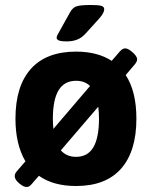

<svg xmlns="http://www.w3.org/2000/svg" viewBox="-20 -738 609 770"><path d="M484 -437Q527 -372 527 -262Q527 -131 465.5 -61.5Q404 8 285 8Q194 8 136 -33L108 -1Q98 12 87 12Q74 12 56.5 -3Q39 -18 39 -32Q39 -42 49 -53L82 -91Q42 -159 42 -262Q42 -393 104 -462Q166 -531 285 -531Q371 -531 428 -494L460 -531Q471 -544 482 -544Q494 -544 512 -528Q530 -512 530 -500Q530 -491 520 -479ZM194 -221 341 -393Q320 -414 285 -414Q238 -414 215 -376Q192 -338 192 -262Q192 -247 194 -221ZM374 -310 224 -135Q247 -109 285 -109Q332 -109 354.5 -147.5Q377 -186 377 -262Q377 -289 374 -310ZM207 -587Q207 -592 212 -600.5Q217 -609 220 -615L260 -687Q270 -706 285 -712Q300 -718 345 -718Q375 -718 386.5 -714.5Q398 -711 398 -701Q398 -687 379 -665L322 -602Q307 -586 289 -579Q271 -572 248 -572Q224 -572 215.5 -576Q207 -580 207 -587Z"/></svg>

Font: Asap-Bold
Style: Bold
Weight: 700
Designer: Pablo Cosgaya
Foundry: Omnibus-Type
Version: Version 2.000; ttfautohint (v1.8)